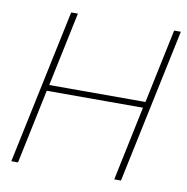

<svg xmlns="http://www.w3.org/2000/svg" viewBox="-74 -716 767 788"><g transform="rotate(10 309.0 -322.0)"><path d="M24 0 160 -644H188L123 -335H524L589 -644H617L481 0H453L518 -310H117L52 0Z"/></g></svg>

Font: Kanit Thin
Style: Italic
Weight: 250
Italic angle: -12°
Designer: Katatrad Team
Foundry: CadsonDemak
Version: Version 2.000; ttfautohint (v1.8.3)